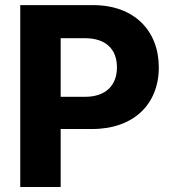

<svg xmlns="http://www.w3.org/2000/svg" viewBox="-20 -748 690 768"><path d="M61 0H222.7V-231.9H348.1C515.1 -231.9 615.2 -331.5 615.2 -478.5C615.2 -625 517.1 -727.5 352.5 -727.5H61ZM222.7 -360.8V-595.2H319.8C405.3 -595.2 447.8 -549.3 447.8 -478.5C447.8 -408.7 405.3 -360.8 320.3 -360.8Z"/></svg>

Font: Raveo
Style: Bold
Weight: 700
Designer: Jakub Foglar, Rasmus Andersson (Inter)
Foundry: Jakubfoglar.com
Version: Version 1.100;Glyphs 3.2.3 (3260)